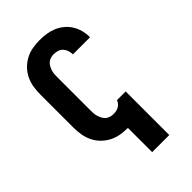

<svg xmlns="http://www.w3.org/2000/svg" viewBox="-279 -843 1158 1158"><g transform="rotate(-45 300.0 -264.0)"><path d="M300 215V8H297Q266 8 235.5 2.5Q205 -3 177.5 -17.5Q150 -32 128 -54.5Q106 -77 92.5 -105Q79 -133 74 -164Q69 -195 69 -226V-509Q69 -540 74 -571Q79 -602 92.5 -630Q106 -658 128 -680.5Q150 -703 177.5 -717.5Q205 -732 235.5 -737.5Q266 -743 297 -743Q326 -743 354 -739Q382 -735 408.5 -724Q435 -713 457.5 -694.5Q480 -676 495 -652Q510 -628 517.5 -600Q525 -572 525 -544V-540H379V-542Q379 -558 373.5 -574Q368 -590 357 -601.5Q346 -613 330 -618Q314 -623 297 -623Q284 -623 271 -619Q258 -615 248 -606.5Q238 -598 231.5 -586Q225 -574 221 -561.5Q217 -549 216 -536Q215 -523 215 -509V-226Q215 -212 216 -199Q217 -186 221 -173.5Q225 -161 231.5 -149Q238 -137 248 -128.5Q258 -120 271 -116Q284 -112 297 -112Q309 -112 320.5 -114Q332 -116 342.5 -122Q353 -128 360.5 -137Q368 -146 372 -157H446V215Z"/></g></svg>

Font: Iosevka Aile Heavy
Style: Regular
Weight: 900
Designer: Belleve Invis
Foundry: Belleve Invis
Version: Version 31.1.0; ttfautohint (v1.8.4)